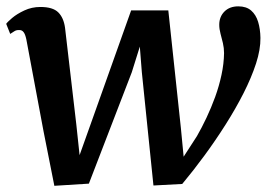

<svg xmlns="http://www.w3.org/2000/svg" viewBox="-22 -590 868 620"><path d="M153.5 10 118.5 -166.5 63 -463Q59.5 -479.5 54.2 -486.2Q49 -493 41 -493Q31 -493.5 24.5 -489.2Q18 -485 11 -480.5L-2 -513Q1.5 -518.5 17 -531.8Q32.5 -545 56.5 -556.2Q80.5 -567.5 108.5 -567.5Q148.5 -567.5 166 -550.2Q183.5 -533 188 -500.5L224.5 -187.5L235 -89L276 -204L401.5 -556.5H521.5L562 -177.5L571 -84L614 -150.5Q629.5 -177.5 644.8 -209.8Q660 -242 672.8 -277Q685.5 -312 693.2 -348Q701 -384 701.5 -418.5Q701.5 -435 697.8 -450.8Q694 -466.5 690 -481.5Q686 -496.5 686 -510Q686 -536 702.8 -552.8Q719.5 -569.5 747.5 -569.5Q773.5 -569.5 789 -556Q804.5 -542.5 811.5 -519.5Q818.5 -496.5 819 -467.5Q819.5 -430.5 804.8 -385Q790 -339.5 764.5 -289.2Q739 -239 706.5 -187.8Q674 -136.5 638 -87.5Q602 -38.5 566.5 4L473.5 9L436 -357L429.5 -439.5L403.5 -356.5L265 3Z"/></svg>

Font: Merriweather SemiBold
Style: Italic
Weight: 600
Italic angle: -7.8°
Version: Version 2.101